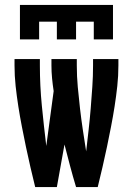

<svg xmlns="http://www.w3.org/2000/svg" viewBox="-20 -760 540 780"><path d="M123 0Q113 -41 103.5 -81.5Q94 -122 85.5 -163Q77 -204 69 -245Q61 -286 54.5 -327.5Q48 -369 43.5 -410.5Q39 -452 39 -494V-520H142V-494Q142 -412 150 -330.5Q158 -249 168 -167L198 -390Q194 -416 191.5 -442Q189 -468 189 -494V-520H292V-494Q292 -450 296 -406.5Q300 -363 305 -319.5Q310 -276 316.5 -232.5Q323 -189 330 -145Q335 -189 340 -232.5Q345 -276 348.5 -319.5Q352 -363 355 -406.5Q358 -450 358 -494V-520H461V-494Q461 -452 456.5 -410.5Q452 -369 445.5 -327.5Q439 -286 431 -245Q423 -204 414.5 -163Q406 -122 396.5 -81.5Q387 -41 377 0H289Q276 -43 264.5 -86.5Q253 -130 242 -173L211 0ZM61 -600V-740H439V-600H361V-672H289V-600H211V-672H139V-600Z"/></svg>

Font: Iosevka Term
Style: Bold
Weight: 700
Monospace: yes
Designer: Belleve Invis
Foundry: Belleve Invis
Version: Version 30.0.1